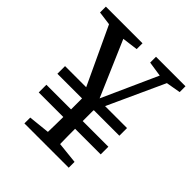

<svg xmlns="http://www.w3.org/2000/svg" viewBox="-179 -705 815 815"><g transform="rotate(45 229.0 -297.5)"><path d="M46 -136V-182H418V-136ZM46 -248V-294H418V-248ZM220 -48H238L362 -35V0H96V-35ZM95 -546 -10 -560V-595H210V-560L103 -546ZM384 -546 291 -560V-595H468V-560L388 -546ZM194 -176V-286H264V-176Q264 -132 264.5 -90.5Q265 -49 266 0H191Q192 -47 193 -89Q194 -131 194 -176ZM252 -219H208L32 -595H120L253 -286H240L379 -595H424Z"/></g></svg>

Font: Lisu Bosa ExtraLight
Style: Regular
Weight: 200
Designer: David Morse, Annie Olsen, Victor Gaultney, Frank Grießhammer (Latin)
Foundry: SIL International
Version: Version 2.000